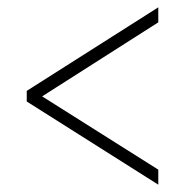

<svg xmlns="http://www.w3.org/2000/svg" viewBox="-20 -620 505 524"><path d="M412 -116 53 -343V-372L412 -600V-559L95 -357L412 -157Z"/></svg>

Font: Noto Serif Lao Condensed ExtraLight
Style: Regular
Weight: 200
Width: 3
Designer: Monotype Design Team
Foundry: Monotype Imaging Inc.
Version: Version 2.003; ttfautohint (v1.8.4.7-5d5b)